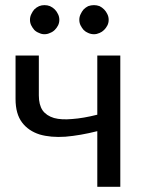

<svg xmlns="http://www.w3.org/2000/svg" viewBox="-20 -721 555 741"><path d="M444.3 -506.8Q444.3 -379.9 444.3 0Q421.9 0 355.5 0Q355.5 -53.7 355.5 -214.8Q290 -198.2 232.4 -193.4Q175.8 -189.5 132.8 -202.1Q89.8 -215.8 65.4 -248Q40 -281.2 40 -338.9Q40 -355.5 40 -389.6Q40 -418.9 40 -506.8Q62.5 -506.8 129.9 -506.8Q129.9 -467.8 129.9 -352.5Q129.9 -316.4 144.5 -294.9Q159.2 -274.4 188.5 -265.6Q216.8 -257.8 258.8 -261.7Q300.8 -264.6 355.5 -278.3Q355.5 -354.5 355.5 -506.8Q377 -506.8 444.3 -506.8ZM209 -644.5Q209 -632.8 204.1 -623Q199.2 -613.3 191.4 -605.5Q183.6 -597.7 172.9 -593.8Q163.1 -588.9 151.4 -588.9Q140.6 -588.9 130.9 -593.8Q120.1 -597.7 112.3 -605.5Q105.5 -613.3 100.6 -623Q95.7 -632.8 95.7 -644.5Q95.7 -656.2 100.6 -666Q105.5 -676.8 112.3 -684.6Q120.1 -692.4 130.9 -697.3Q140.6 -701.2 151.4 -701.2Q163.1 -701.2 172.9 -697.3Q183.6 -692.4 191.4 -684.6Q199.2 -676.8 204.1 -666Q209 -656.2 209 -644.5ZM399.4 -644.5Q399.4 -632.8 394.5 -623Q389.6 -613.3 381.8 -605.5Q374 -597.7 364.3 -593.8Q353.5 -588.9 342.8 -588.9Q331.1 -588.9 320.3 -593.8Q310.5 -597.7 302.7 -605.5Q295.9 -613.3 291 -623Q286.1 -632.8 286.1 -644.5Q286.1 -656.2 291 -666Q295.9 -676.8 302.7 -684.6Q310.5 -692.4 320.3 -697.3Q331.1 -701.2 342.8 -701.2Q353.5 -701.2 364.3 -697.3Q374 -692.4 381.8 -684.6Q389.6 -676.8 394.5 -666Q399.4 -656.2 399.4 -644.5Z"/></svg>

Font: Lato
Style: Regular
Weight: 400
Designer: Lukasz Dziedzic with Adam Twardoch and Botio Nikoltchev
Version: Version 2.015; 2015-08-06; http://www.latofonts.com/